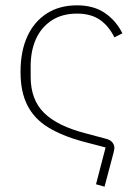

<svg xmlns="http://www.w3.org/2000/svg" viewBox="-20 -540 526 720"><path d="M340 151 376 13 288 -10Q212 -31 160.5 -62.5Q109 -94 83 -144.5Q57 -195 57 -270Q57 -348 82.5 -403.5Q108 -459 155.5 -489.5Q203 -520 269 -520Q331 -520 373 -491.5Q415 -463 439 -415L409 -400Q387 -444 353.5 -466.5Q320 -489 269 -489Q213 -489 174 -463.5Q135 -438 115 -394Q95 -350 95 -292V-252Q95 -166 145.5 -116.5Q196 -67 301 -40L376 -20Q393 -16 401 -6.5Q409 3 409 15Q409 19 408 23.5Q407 28 406 32L372 160Z"/></svg>

Font: IBM Plex Sans ExtraLight
Style: Regular
Weight: 250
Designer: Mike Abbink, Paul van der Laan, Pieter van Rosmalen
Foundry: Bold Monday
Version: Version 3.201